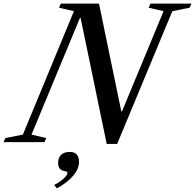

<svg xmlns="http://www.w3.org/2000/svg" viewBox="-95 -790 1084 1067"><path d="M498 9.8 353 -689.9H349.1L80.1 -42L162.1 -22.9L151.9 0H-75.2L-64.9 -22.9L32.2 -42L315.9 -728L232.9 -747.1L243.2 -770H455.1L579.1 -170.9H583L814 -728L731 -747.1L741.2 -770H969.2L959 -747.1L862.8 -728L556.2 9.8ZM256.8 159.2Q228 151.9 228 115.2Q228 86.4 244.6 70.3Q261.2 54.2 293.9 54.2Q318.4 54.2 331.3 68.6Q344.2 83 344.2 109.9Q344.2 147.9 312 186.3Q279.8 224.6 221.2 256.8L206.1 237.8Q236.3 223.1 258.1 203.1Q279.8 183.1 279.8 170.9Q279.8 166 275.9 164.1Q272 162.1 256.8 159.2Z"/></svg>

Font: Libre Caslon Text
Style: Italic
Weight: 400
Italic angle: -25°
Designer: Pablo Impallari, Rodrigo Fuenzalida
Foundry: Pablo Impallari, Rodrigo Fuenzalida
Version: Version 1.002